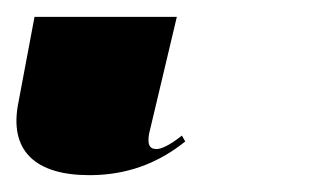

<svg xmlns="http://www.w3.org/2000/svg" viewBox="-35 32 375 228"><path d="M71 240C103 240 144 233 185 200L181 193C166 205 156 209 151 209C142 209 140 203 142 191L175 52H6L-13 153C-25 211 7 240 71 240Z"/></svg>

Font: Noto Serif Display SemiCondensed Black
Style: Italic
Weight: 900
Width: 4
Italic angle: -12°
Designer: Monotype Design Team
Foundry: Monotype Imaging Inc.
Version: Version 2.009